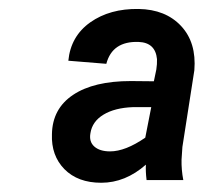

<svg xmlns="http://www.w3.org/2000/svg" viewBox="-20 -741 478 424"><path d="M303.7 -343.3Q301.3 -362.8 302.2 -377.4Q256.8 -337.4 203.6 -337.4Q151.9 -337.4 122.3 -367.4Q92.8 -397.5 94.7 -444.8Q95.7 -501 141.4 -531.5Q187 -562 269 -562L319.8 -561.5L325.2 -587.4Q327.1 -599.6 326.7 -610.4Q323.2 -647 286.1 -648.4Q228 -650.4 214.8 -600.1L130.9 -606.9Q136.2 -661.1 179.4 -691.7Q222.7 -722.2 286.1 -721.2Q345.7 -720.2 379.9 -683.6Q414.1 -647 409.2 -585.9L382.8 -416.5L380.9 -388.2Q380.4 -366.2 384.8 -343.3ZM223.1 -406.7Q256.8 -406.7 300.8 -437L314 -504.4H273.4Q233.4 -502.9 208.5 -487.8Q183.6 -472.7 179.7 -446.8Q176.3 -428.2 188.2 -417.5Q200.2 -406.7 223.1 -406.7Z"/></svg>

Font: RobotoDraft Medium
Style: Italic
Weight: 500
Italic angle: -12°
Version: Version 2.001152; 2014